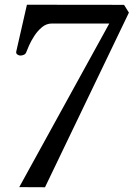

<svg xmlns="http://www.w3.org/2000/svg" viewBox="-20 -601 562 808"><path d="M61 186.5 439.9 -502H197.8Q175.3 -502 156.7 -486.6Q138.2 -471.2 124.3 -449.7Q110.4 -428.2 102.1 -409.2Q93.8 -390.1 91.3 -383.3Q88.4 -374 80.8 -370.6Q73.2 -367.2 65.4 -367.2Q60.1 -367.2 53.5 -371.3Q46.9 -375.5 48.3 -383.8L93.3 -581.1L502 -580.6L522.5 -547.9L169.4 187Z"/></svg>

Font: Gelasio
Style: Italic
Weight: 400
Italic angle: -8.5°
Designer: Eben Sorkin
Foundry: Eben Sorkin
Version: Version 1.008